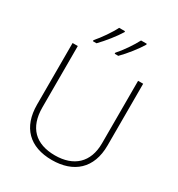

<svg xmlns="http://www.w3.org/2000/svg" viewBox="-219 -1092 1155 1244"><g transform="rotate(30 358.0 -470.0)"><path d="M513 -943V-950H470C447 -905 400 -836 365 -798V-790H392C435 -833 486 -898 513 -943ZM350 -943V-950H306C284 -905 236 -836 202 -798V-790H229C271 -833 323 -898 350 -943ZM622 -252V-714H584V-246C584 -103 498 -26 358 -26C214 -26 133 -104 133 -255V-714H94V-254C94 -84 189 10 356 10C518 10 622 -80 622 -252Z"/></g></svg>

Font: Noto Sans Sinhala ExtraLight
Style: Regular
Weight: 200
Designer: Jelle Bosma - Monotype Design Team
Foundry: Monotype Imaging Inc.
Version: Version 2.006